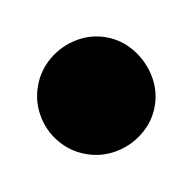

<svg xmlns="http://www.w3.org/2000/svg" viewBox="-31 -581 162 162"><g transform="rotate(10 50.0 -500.0)"><path d="M0.3 -500Q0.3 -486.7 7 -475.2Q13.7 -463.7 25.2 -457Q36.7 -450.3 50 -450.3Q63.3 -450.3 74.8 -457Q86.3 -463.7 93.3 -475.2Q100.3 -486.7 100.3 -500Q100.3 -513.3 93.3 -524.8Q86.3 -536.3 74.8 -543.3Q63.3 -550.3 50 -550.3Q36.7 -550.3 25.2 -543.3Q13.7 -536.3 7 -524.8Q0.3 -513.3 0.3 -500Z"/></g></svg>

Font: Linefont Thin
Style: Regular
Weight: 100
Monospace: yes
Version: Version 3.002;gftools[0.9.33]